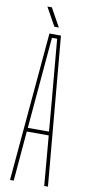

<svg xmlns="http://www.w3.org/2000/svg" viewBox="-103 -978 469 1017"><g transform="rotate(10 132.0 -469.5)"><path d="M30 0 101 -800H163L234 0H214L191 -268H73L50 0ZM75 -288H189L174 -462L146 -780H118L90 -461ZM120.5 -840 65.5 -939H89.5L144.5 -840Z"/></g></svg>

Font: Big Shoulders Display SC Thin
Style: Regular
Weight: 100
Designer: Patric King
Foundry: XO Type Co
Version: Version 2.002